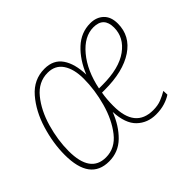

<svg xmlns="http://www.w3.org/2000/svg" viewBox="-118 -735 943 943"><g transform="rotate(-45 353.0 -263.5)"><path d="M356 -150Q360 -66 399.5 -28Q439 10 498 10Q532 10 559.5 1.5Q587 -7 606 -20L605 -47Q583 -34 559 -24.5Q535 -15 503 -15Q379 -15 379 -168Q379 -215 386 -254H405Q533 -254 607 -303.5Q681 -353 681 -439Q681 -486 654.5 -511Q628 -536 586 -536Q522 -536 473 -490.5Q424 -445 394 -371Q392 -448 361.5 -492.5Q331 -537 269 -537Q194 -537 143 -478Q92 -419 66 -333.5Q40 -248 40 -167Q40 10 172 10Q237 10 283 -35Q329 -80 356 -150ZM67 -167Q67 -243 90 -323Q113 -403 157.5 -457.5Q202 -512 266 -512Q318 -512 344.5 -472.5Q371 -433 371 -366Q371 -288 348.5 -207Q326 -126 282.5 -70.5Q239 -15 175 -15Q67 -15 67 -167ZM583 -511Q654 -511 654 -438Q654 -369 592 -324Q530 -279 415 -279H390Q411 -382 465 -446.5Q519 -511 583 -511Z"/></g></svg>

Font: Noto Sans Display SemiCondensed Thin
Style: Italic
Weight: 250
Width: 4
Designer: Monotype Design team
Foundry: Monotype Imaging Inc.
Version: 1.000